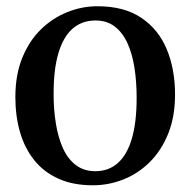

<svg xmlns="http://www.w3.org/2000/svg" viewBox="-20 -568 594 600"><path d="M28 -264.5Q28 -334 49.5 -387Q71 -440 107.5 -475.8Q144 -511.5 190 -530Q236 -548.5 284.5 -548.5Q368 -548.5 421.8 -512.2Q475.5 -476 501.2 -413.8Q527 -351.5 527 -272.5Q527 -203 505.5 -150Q484 -97 447.5 -61Q411 -25 365 -7Q319 11 270.5 11Q208 11 162.2 -9.8Q116.5 -30.5 86.8 -67.8Q57 -105 42.5 -155.2Q28 -205.5 28 -264.5ZM278 -33Q319.5 -33 348.2 -58.5Q377 -84 392 -134.8Q407 -185.5 407 -262.5Q407 -312.5 400.2 -356.2Q393.5 -400 378.2 -433.2Q363 -466.5 338.5 -485.2Q314 -504 278.5 -504Q236.5 -504 207.2 -478.8Q178 -453.5 162.8 -402.8Q147.5 -352 147.5 -275Q147.5 -224.5 154.8 -180.8Q162 -137 177.2 -103.8Q192.5 -70.5 217.5 -51.8Q242.5 -33 278 -33Z"/></svg>

Font: Merriweather 72pt Medium
Style: Regular
Weight: 500
Version: Version 2.100